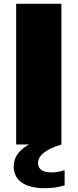

<svg xmlns="http://www.w3.org/2000/svg" viewBox="-20 -760 408 1010"><path d="M320 135V215Q271.5 230 218 230Q135.5 230 93.8 199.8Q52 169.5 52 117Q52 43.5 133 0H65V-740H303V0Q236.5 21.5 208.2 45.2Q180 69 180 98Q180 121.5 198 134.2Q216 147 254 147Q282.5 147 320 135Z"/></svg>

Font: Encode Sans Expanded Black
Style: Regular
Weight: 900
Width: 7
Designer: Multiple Designers
Foundry: Impallari Type
Version: Version 2.000